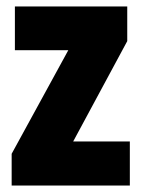

<svg xmlns="http://www.w3.org/2000/svg" viewBox="-20 -573 438 593"><path d="M16 0V-98L191 -418H26V-553H373V-446L206 -136H381V0Z"/></svg>

Font: Noto Sans UI CondBlack
Style: Regular
Weight: 900
Width: 3
Designer: Monotype Design Team
Foundry: Monotype Imaging Inc.
Version: Version 1.001